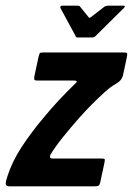

<svg xmlns="http://www.w3.org/2000/svg" viewBox="-42 -657 468 677"><path d="M-16 -35Q1 -88 34.5 -139Q68 -190 110 -240Q137 -273 166 -304Q195 -335 223 -362Q227 -365 228.5 -368Q230 -371 222 -373H90Q82 -373 80 -375Q78 -377 79 -387L94 -457Q97 -469 99.5 -470.5Q102 -472 113 -472H395Q406 -472 406.5 -468Q407 -464 405 -454L392 -393Q391 -387 386 -378.5Q381 -370 366 -361Q348 -351 326.5 -331.5Q305 -312 282 -289Q259 -266 237 -241Q207 -207 180 -173.5Q153 -140 136 -112Q134 -108 134.5 -103Q135 -98 144 -98H318Q327 -98 327.5 -95Q328 -92 326 -82L311 -12Q309 -4 305 -2Q301 0 289 0H-8Q-18 0 -21 -5.5Q-24 -11 -16 -35ZM231 -525Q225 -525 225 -529L171 -629Q170 -632 171.5 -634.5Q173 -637 177 -637H232Q238 -637 240 -634L270 -597Q272 -592 279 -597L327 -634Q333 -637 337 -637H393Q398 -637 398 -634.5Q398 -632 395 -629L294 -529Q290 -525 285 -525Z"/></svg>

Font: Glory Thin
Style: Bold Italic
Weight: 700
Italic angle: -12°
Version: Version 1.011